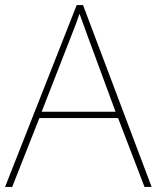

<svg xmlns="http://www.w3.org/2000/svg" viewBox="-20 -736 617 756"><path d="M549 0 445 -271H135L28 0H0L282 -716H307L577 0ZM325 -594Q321 -606 316 -619Q311 -632 305.5 -648Q300 -664 293 -682Q288 -667 282.5 -651.5Q277 -636 271 -621.5Q265 -607 260 -593L144 -296H435Z"/></svg>

Font: Noto Sans Armenian Thin
Style: Regular
Weight: 250
Version: Version 2.007